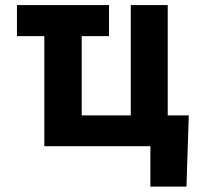

<svg xmlns="http://www.w3.org/2000/svg" viewBox="-20 -565 780 742"><path d="M401.3 -545.5V-425.4H295.8V-119H485.4V-545.5H628.2V-119H709.5L700.6 156.2H561.1V0H151.3V-425.4H45.5V-545.5Z"/></svg>

Font: Inter P
Style: Bold
Weight: 700
Designer: Rasmus Andersson
Foundry: rsms
Version: Version 3.018;git-588b23468